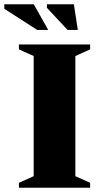

<svg xmlns="http://www.w3.org/2000/svg" viewBox="-59 -878 471 898"><path d="M362.5 -23V0H29.5V-23L98.5 -54V-616L29.5 -647V-670H362.5V-647L293.5 -616V-54ZM166.5 -738H115L-39 -837V-858H99ZM305 -738H257L160.5 -841.5V-858H286.5Z"/></svg>

Font: Newsreader Text ExtraBold
Style: Regular
Weight: 800
Designer: Hugues Gentile
Foundry: Production Type
Version: Version 1.001